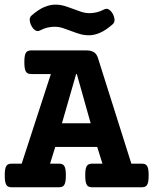

<svg xmlns="http://www.w3.org/2000/svg" viewBox="-25 -793 649 813"><path d="M190.4 -479.5H108.9Q100.6 -479.5 94.7 -481.4Q88.9 -483.4 85.2 -489Q81.5 -494.6 79.8 -504.4Q78.1 -514.2 78.1 -529.8Q78.1 -545.4 79.8 -555.2Q81.5 -564.9 85.2 -570.3Q88.9 -575.7 94.7 -577.6Q100.6 -579.6 108.9 -579.6H340.3Q359.9 -579.6 372.1 -572.3Q384.3 -564.9 389.6 -547.9L531.2 -100.1H573.7Q582 -100.1 587.9 -98.1Q593.8 -96.2 597.4 -90.8Q601.1 -85.4 602.8 -75.7Q604.5 -65.9 604.5 -50.3Q604.5 -34.7 602.8 -24.9Q601.1 -15.1 597.4 -9.5Q593.8 -3.9 587.9 -2Q582 0 573.7 0H366.7Q358.4 0 352.5 -2Q346.7 -3.9 343 -9.5Q339.4 -15.1 337.6 -24.9Q335.9 -34.7 335.9 -50.3Q335.9 -65.9 337.6 -75.7Q339.4 -85.4 343 -90.8Q346.7 -96.2 352.5 -98.1Q358.4 -100.1 366.7 -100.1H408.7L386.7 -170.9H209L187 -100.1H223.1Q231.4 -100.1 237.3 -98.1Q243.2 -96.2 246.8 -90.8Q250.5 -85.4 252.2 -75.7Q253.9 -65.9 253.9 -50.3Q253.9 -34.7 252.2 -24.9Q250.5 -15.1 246.8 -9.5Q243.2 -3.9 237.3 -2Q231.4 0 223.1 0H25.9Q17.6 0 11.7 -2Q5.9 -3.9 2.2 -9.5Q-1.5 -15.1 -3.2 -24.9Q-4.9 -34.7 -4.9 -50.3Q-4.9 -65.9 -3.2 -75.7Q-1.5 -85.4 2.2 -90.8Q5.9 -96.2 11.7 -98.1Q17.6 -100.1 25.9 -100.1H66.9ZM358.9 -271 300.3 -479.5H297.4L237.3 -271ZM355 -737.3Q368.2 -737.3 383.5 -740.7Q398.9 -744.1 414.6 -752.4Q425.8 -758.8 435.3 -753.2Q444.8 -747.6 452.6 -734.4Q459.5 -721.2 460 -709Q460.4 -696.8 450.7 -689Q421.9 -664.1 397.7 -653.8Q373.5 -643.6 351.6 -643.6Q331.1 -643.6 312.5 -649.2Q293.9 -654.8 276.4 -661.6Q258.8 -668.5 241.5 -674.1Q224.1 -679.7 206.1 -679.7Q191.9 -679.7 176.5 -676.3Q161.1 -672.9 145.5 -664.6Q134.8 -658.7 125.2 -664.1Q115.7 -669.4 108.4 -683.1Q101.6 -695.8 100.8 -708Q100.1 -720.2 109.4 -728Q138.7 -753.4 163.1 -763.4Q187.5 -773.4 209.5 -773.4Q229.5 -773.4 248 -767.8Q266.6 -762.2 284.2 -755.4Q301.8 -748.5 319.3 -742.9Q336.9 -737.3 355 -737.3Z"/></svg>

Font: Courier Prime
Style: Bold
Weight: 700
Monospace: yes
Designer: Alan Dague-Greene
Foundry: Quote-Unquote Apps
Version: Version 1.202